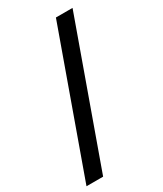

<svg xmlns="http://www.w3.org/2000/svg" viewBox="-194 -784 778 918"><g transform="rotate(-30 195.0 -325.0)"><path d="M92.3 61H0.5L277.3 -710.9H369.1Z"/></g></svg>

Font: Vazirmatn UI Medium
Style: Regular
Weight: 500
Designer: Saber Rastikerdar
Foundry: Saber Rastikerdar
Version: Version 33.003